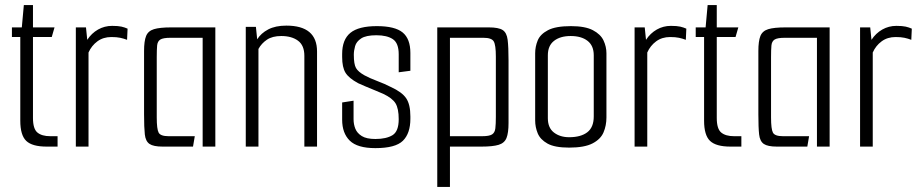

<svg xmlns="http://www.w3.org/2000/svg" viewBox="-20 -578 3625 757"><path d="M164 0Q107 0 83.5 -22.5Q60 -45 60 -102V-432H27V-470H66L74 -558H110V-470H195L184 -432H110V-113Q110 -70 127.5 -55.5Q145 -41 178 -41H207V0Z M279 0V-470H319L324 -421Q341 -447 366.5 -461.5Q392 -476 422 -476Q446 -476 459 -473Q472 -470 483 -465L481 -421Q468 -426 454 -429Q440 -432 419 -432Q387 -432 364 -415Q341 -398 329 -371V0Z M621 0Q585 0 569.5 -10.5Q554 -21 551 -48Q548 -75 548 -127V-377Q548 -416 556 -436Q564 -456 587 -463Q610 -470 655 -470H829V0H779V-429H652Q623 -429 612 -422Q601 -415 599.5 -398.5Q598 -382 598 -353V-115Q598 -69 605.5 -55Q613 -41 645 -41H748L741 0Z M949 -472H989L994 -423Q1009 -447 1037.5 -462Q1066 -477 1109 -477Q1230 -477 1230 -375V0H1180V-358Q1180 -399 1155 -417.5Q1130 -436 1089 -436Q1054 -436 1032.5 -421.5Q1011 -407 999 -385V0H949Z M1460 6Q1389 6 1359 -23.5Q1329 -53 1329 -106V-174L1374 -181V-108Q1374 -88 1381 -70.5Q1388 -53 1406.5 -41.5Q1425 -30 1460 -30Q1503 -30 1527.5 -45Q1552 -60 1552 -108Q1552 -150 1539.5 -170.5Q1527 -191 1491 -208Q1482 -212 1461.5 -220.5Q1441 -229 1420.5 -237.5Q1400 -246 1392 -250Q1355 -270 1342 -291.5Q1329 -313 1329 -353V-365Q1329 -422 1361.5 -448.5Q1394 -475 1466 -475Q1537 -475 1567.5 -450Q1598 -425 1598 -369V-299L1552 -293V-364Q1552 -408 1529 -423.5Q1506 -439 1464 -439Q1423 -439 1404 -426.5Q1385 -414 1380 -396Q1375 -378 1375 -362Q1375 -325 1383.5 -310Q1392 -295 1417 -281Q1437 -270 1467.5 -258.5Q1498 -247 1521 -235Q1565 -215 1581.5 -190.5Q1598 -166 1598 -119V-110Q1598 -52 1568.5 -23Q1539 6 1460 6Z M1704 -470H1907Q1946 -470 1962 -459.5Q1978 -449 1981.5 -421Q1985 -393 1985 -339V-93Q1985 -54 1977 -34Q1969 -14 1946 -7Q1923 0 1878 0H1754V159H1704ZM1754 -429V-41H1881Q1909 -41 1920 -48Q1931 -55 1933 -72Q1935 -89 1935 -117V-355Q1935 -401 1926.5 -415Q1918 -429 1886 -429Z M2224 4Q2167 4 2138.5 -12Q2110 -28 2100 -52.5Q2090 -77 2090 -103V-368Q2090 -394 2100 -418.5Q2110 -443 2140.5 -459Q2171 -475 2231 -475Q2287 -475 2317.5 -459Q2348 -443 2359.5 -418.5Q2371 -394 2371 -368V-115Q2371 -83 2359.5 -56Q2348 -29 2316 -12.5Q2284 4 2224 4ZM2224 -37Q2270 -37 2295.5 -56.5Q2321 -76 2321 -119V-360Q2321 -398 2296.5 -417Q2272 -436 2230 -436Q2189 -436 2164.5 -417Q2140 -398 2140 -360V-112Q2140 -74 2164 -55.5Q2188 -37 2224 -37Z M2482 0V-470H2522L2527 -421Q2544 -447 2569.5 -461.5Q2595 -476 2625 -476Q2649 -476 2662 -473Q2675 -470 2686 -465L2684 -421Q2671 -426 2657 -429Q2643 -432 2622 -432Q2590 -432 2567 -415Q2544 -398 2532 -371V0Z M2860 0Q2803 0 2779.5 -22.5Q2756 -45 2756 -102V-432H2723V-470H2762L2770 -558H2806V-470H2891L2880 -432H2806V-113Q2806 -70 2823.5 -55.5Q2841 -41 2874 -41H2903V0Z M3043 0Q3007 0 2991.5 -10.5Q2976 -21 2973 -48Q2970 -75 2970 -127V-377Q2970 -416 2978 -436Q2986 -456 3009 -463Q3032 -470 3077 -470H3251V0H3201V-429H3074Q3045 -429 3034 -422Q3023 -415 3021.5 -398.5Q3020 -382 3020 -353V-115Q3020 -69 3027.5 -55Q3035 -41 3067 -41H3170L3163 0Z M3371 0V-470H3411L3416 -421Q3433 -447 3458.5 -461.5Q3484 -476 3514 -476Q3538 -476 3551 -473Q3564 -470 3575 -465L3573 -421Q3560 -426 3546 -429Q3532 -432 3511 -432Q3479 -432 3456 -415Q3433 -398 3421 -371V0Z"/></svg>

Font: Smooch Sans
Style: Regular
Weight: 400
Designer: Robert E. Leuschke
Foundry: Robert E. Leuschke
Version: Version 1.010; ttfautohint (v1.8.3)